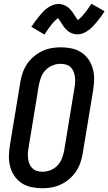

<svg xmlns="http://www.w3.org/2000/svg" viewBox="-20 -995 577 1023"><path d="M205 8Q176 8 147.5 2Q119 -4 96 -19Q73 -34 57.5 -56.5Q42 -79 34.5 -106Q27 -133 27.5 -162.5Q28 -192 33 -222L88 -556Q92 -581 100.5 -606Q109 -631 123.5 -653Q138 -675 159 -693Q180 -711 204 -722.5Q228 -734 253.5 -738.5Q279 -743 304 -743Q333 -743 361.5 -737Q390 -731 413 -716Q436 -701 451.5 -678.5Q467 -656 474.5 -629Q482 -602 481.5 -572.5Q481 -543 476 -513L421 -179Q417 -154 408.5 -129Q400 -104 385.5 -82Q371 -60 350 -42Q329 -24 305 -12.5Q281 -1 255.5 3.5Q230 8 205 8ZM207 -80Q228 -80 249.5 -88.5Q271 -97 286.5 -113.5Q302 -130 310 -151Q318 -172 322 -193L377 -528Q380 -543 380.5 -558Q381 -573 379 -587.5Q377 -602 371.5 -615Q366 -628 356 -637.5Q346 -647 331.5 -651Q317 -655 302 -655Q281 -655 260 -646.5Q239 -638 223 -621.5Q207 -605 199 -584Q191 -563 187 -542L132 -207Q129 -192 128.5 -177Q128 -162 130 -147.5Q132 -133 137.5 -120Q143 -107 153.5 -97.5Q164 -88 178 -84Q192 -80 207 -80ZM217 -811 147 -852Q158 -869 169 -883.5Q180 -898 190 -910Q200 -922 209.5 -932.5Q219 -943 232.5 -952.5Q246 -962 261 -968Q276 -974 292 -974Q304 -974 316 -970Q328 -966 337.5 -959.5Q347 -953 355.5 -943.5Q364 -934 370 -925Q376 -916 382.5 -905.5Q389 -895 395 -888Q398 -890 404 -895.5Q410 -901 413.5 -904.5Q417 -908 420.5 -912Q424 -916 428.5 -921.5Q433 -927 437.5 -932.5Q442 -938 446.5 -945Q451 -952 456.5 -959.5Q462 -967 467 -975L537 -935Q526 -917 515 -902.5Q504 -888 494 -876Q484 -864 474.5 -854Q465 -844 451.5 -834Q438 -824 423 -818Q408 -812 392 -812Q386 -812 380 -813Q374 -814 368 -816Q362 -818 356.5 -820.5Q351 -823 346 -826.5Q341 -830 337 -834Q333 -838 328.5 -842.5Q324 -847 320.5 -852Q317 -857 314 -861.5Q311 -866 308 -870.5Q305 -875 301.5 -881Q298 -887 294.5 -891.5Q291 -896 289 -899Q286 -896 280 -891Q274 -886 270.5 -882.5Q267 -879 263.5 -874.5Q260 -870 255.5 -865Q251 -860 246.5 -854Q242 -848 237.5 -841.5Q233 -835 227.5 -827.5Q222 -820 217 -811Z"/></svg>

Font: Iosevka SS04 Semibold Oblique
Style: Regular
Weight: 600
Italic angle: -9°
Monospace: yes
Designer: Belleve Invis
Foundry: Belleve Invis
Version: Version 19.0.0; ttfautohint (v1.8.4)